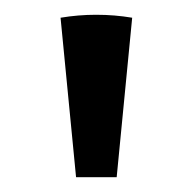

<svg xmlns="http://www.w3.org/2000/svg" viewBox="-20 -690 261 260"><path d="M83 -450 62 -666Q74 -668 86 -669Q98 -670 110 -670Q123 -670 135 -669Q147 -668 159 -666L138 -450Z"/></svg>

Font: Piazzolla Medium
Style: Regular
Weight: 500
Designer: Juan Pablo del Peral
Foundry: Huerta Tipografica
Version: Version 1.330